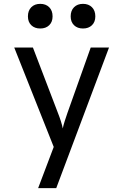

<svg xmlns="http://www.w3.org/2000/svg" viewBox="-20 -797 640 997"><path d="M178 180 259 -34 54 -550H151L281 -210Q289 -190 296 -168Q303 -146 306 -130Q309 -146 316 -168Q323 -190 330 -210L451 -550H546L272 180ZM411 -649Q382 -649 364.5 -666Q347 -683 347 -712Q347 -742 364.5 -759.5Q382 -777 411 -777Q440 -777 457.5 -759.5Q475 -742 475 -712Q475 -683 457.5 -666Q440 -649 411 -649ZM189 -649Q160 -649 142.5 -666Q125 -683 125 -712Q125 -742 142.5 -759.5Q160 -777 189 -777Q218 -777 235.5 -759.5Q253 -742 253 -712Q253 -683 235.5 -666Q218 -649 189 -649Z"/></svg>

Font: JetBrainsMono NFM
Style: Regular
Weight: 400
Monospace: yes
Designer: Philipp Nurullin, Konstantin Bulenkov
Foundry: JetBrains
Version: Version 2.304; ttfautohint (v1.8.4.7-5d5b);Nerd Fonts 3.3.0